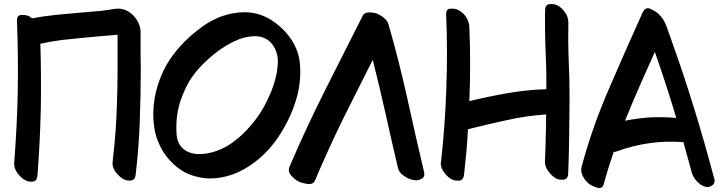

<svg xmlns="http://www.w3.org/2000/svg" viewBox="-20 -854 3550 945"><path d="M671.9 -652.3Q671.9 -668 671.9 -684.6Q672.9 -701.2 669.9 -715.8Q665 -741.2 647.5 -764.6Q630.9 -787.1 607.4 -799.8Q585.9 -811.5 561.5 -811.5Q552.7 -811.5 544.9 -810.5Q511.7 -804.7 479.5 -800.8Q451.2 -797.9 422.9 -795.9Q394.5 -793 365.2 -791Q308.6 -786.1 251 -780.3Q194.3 -774.4 137.7 -763.7Q134.8 -766.6 130.9 -768.6Q127.9 -770.5 125 -773.4Q109.4 -781.2 85.9 -780.3Q62.5 -779.3 63.5 -752.9Q70.3 -577.1 67.4 -402.3Q63.5 -226.6 49.8 -50.8Q49.8 -48.8 49.8 -46.9Q49.8 -24.4 65.4 -2.9Q82 20.5 102.5 32.2Q117.2 40 133.8 40Q136.7 40 140.6 40Q161.1 38.1 164.1 12.7Q176.8 -149.4 180.7 -313.5Q183.6 -476.6 178.7 -638.7Q231.4 -650.4 284.2 -657.2Q336.9 -663.1 389.6 -668Q419.9 -670.9 450.2 -673.8Q479.5 -675.8 509.8 -678.7Q521.5 -679.7 534.2 -680.7Q545.9 -682.6 558.6 -683.6Q558.6 -682.6 558.6 -680.7Q558.6 -679.7 558.6 -677.7Q558.6 -655.3 558.6 -632.8Q558.6 -610.4 558.6 -588.9Q558.6 -545.9 558.6 -502Q558.6 -459 557.6 -415Q555.7 -325.2 550.8 -235.4Q544.9 -146.5 534.2 -56.6Q531.2 -32.2 548.8 -7.8Q566.4 15.6 586.9 27.3Q604.5 37.1 625 34.2Q644.5 32.2 647.5 6.8Q663.1 -124 668 -255.9Q672.9 -388.7 672.9 -521.5Q672.9 -553.7 671.9 -586.9Q671.9 -619.1 671.9 -652.3Z M1336.9 -471.7Q1327.1 -432.6 1311.5 -395.5Q1294.9 -357.4 1277.3 -325.2Q1249 -275.4 1210.9 -232.4Q1173.8 -188.5 1127.9 -155.3Q1091.8 -127.9 1048.8 -112.3Q1004.9 -95.7 959 -95.7Q937.5 -95.7 916 -102.5Q894.5 -109.4 878.9 -124Q850.6 -151.4 848.6 -200.2Q846.7 -248 851.6 -284.2Q857.4 -329.1 873 -371.1Q888.7 -414.1 911.1 -453.1Q937.5 -496.1 974.6 -534.2Q1011.7 -571.3 1051.8 -601.6Q1089.8 -629.9 1134.8 -651.4Q1180.7 -673.8 1228.5 -675.8Q1282.2 -677.7 1313.5 -643.6Q1344.7 -609.4 1347.7 -556.6Q1347.7 -536.1 1344.7 -514.6Q1342.8 -494.1 1336.9 -471.7ZM1412.1 -662.1Q1374 -717.8 1314.5 -755.9Q1254.9 -793 1185.5 -793.9Q1072.3 -793 975.6 -722.7Q878.9 -653.3 817.4 -563.5Q779.3 -506.8 756.8 -435.5Q734.4 -364.3 734.4 -292Q734.4 -252.9 741.2 -214.8Q748 -177.7 764.6 -142.6Q790 -85.9 837.9 -43Q885.7 1 948.2 15.6Q982.4 24.4 1016.6 24.4Q1043 24.4 1068.4 19.5Q1128.9 8.8 1183.6 -22.5Q1283.2 -80.1 1350.6 -180.7Q1418 -282.2 1445.3 -391.6Q1458 -445.3 1458 -501Q1458 -515.6 1457 -530.3Q1453.1 -601.6 1412.1 -662.1Z M2067.4 -6.8Q2024.4 -188.5 1984.4 -371.1Q1944.3 -552.7 1892.6 -732.4Q1887.7 -752 1869.1 -766.6Q1850.6 -781.2 1832 -788.1Q1817.4 -793 1795.9 -793Q1795.9 -793 1794.9 -793Q1774.4 -793 1765.6 -777.3Q1672.9 -592.8 1579.1 -408.2Q1486.3 -223.6 1405.3 -34.2Q1401.4 -26.4 1401.4 -18.6Q1401.4 -3.9 1412.1 8.8Q1428.7 28.3 1447.3 38.1Q1460.9 45.9 1490.2 50.8Q1496.1 51.8 1501 51.8Q1522.5 52.7 1530.3 34.2Q1594.7 -117.2 1667 -265.6Q1740.2 -413.1 1814.5 -559.6Q1847.7 -427.7 1877.9 -293.9Q1907.2 -161.1 1938.5 -28.3Q1944.3 -2.9 1969.7 12.7Q1994.1 29.3 2016.6 32.2Q2037.1 36.1 2054.7 26.4Q2068.4 19.5 2068.4 3.9Q2068.4 -1 2067.4 -6.8Z M2777.3 -744.1Q2777.3 -769.5 2761.7 -792Q2746.1 -815.4 2724.6 -827.1Q2710.9 -834 2693.4 -834Q2689.5 -834 2686.5 -834Q2664.1 -832 2663.1 -806.6Q2661.1 -710 2665 -613.3Q2669.9 -515.6 2668.9 -418.9Q2668.9 -418 2668.9 -417Q2668.9 -416 2668.9 -415Q2572.3 -412.1 2478.5 -395.5Q2383.8 -378.9 2290 -356.4Q2293.9 -447.3 2293.9 -539.1Q2293.9 -629.9 2290 -720.7Q2289.1 -747.1 2274.4 -769.5Q2259.8 -792 2237.3 -803.7Q2222.7 -812.5 2199.2 -811.5Q2175.8 -811.5 2175.8 -785.2Q2183.6 -602.5 2176.8 -419.9Q2170.9 -237.3 2150.4 -55.7Q2149.4 -51.8 2149.4 -48.8Q2150.4 -27.3 2165 -6.8Q2181.6 16.6 2202.1 28.3Q2216.8 35.2 2233.4 35.2Q2236.3 35.2 2240.2 35.2Q2259.8 33.2 2263.7 7.8Q2269.5 -47.9 2275.4 -105.5Q2280.3 -162.1 2283.2 -217.8Q2378.9 -242.2 2474.6 -262.7Q2570.3 -284.2 2668 -291Q2668 -233.4 2666 -175.8Q2665 -118.2 2662.1 -60.5Q2661.1 -35.2 2677.7 -12.7Q2694.3 10.7 2714.8 23.4Q2731.4 32.2 2752.9 30.3Q2774.4 28.3 2776.4 2.9Q2780.3 -85.9 2781.2 -175.8Q2782.2 -265.6 2783.2 -355.5Q2783.2 -369.1 2783.2 -382.8Q2783.2 -466.8 2779.3 -549.8Q2775.4 -646.5 2777.3 -744.1Z M3056.6 -259.8Q3090.8 -345.7 3127.9 -429.7Q3165 -514.6 3203.1 -598.6Q3231.4 -517.6 3257.8 -436.5Q3284.2 -355.5 3308.6 -273.4Q3246.1 -279.3 3182.6 -276.4Q3119.1 -272.5 3056.6 -259.8ZM3495.1 24.4Q3449.2 -149.4 3396.5 -320.3Q3343.8 -492.2 3283.2 -660.2Q3271.5 -691.4 3259.8 -725.6Q3248 -759.8 3222.7 -784.2Q3209 -797.9 3182.6 -809.6Q3175.8 -813.5 3168.9 -813.5Q3153.3 -813.5 3143.6 -793.9Q3059.6 -608.4 2978.5 -419.9Q2896.5 -232.4 2842.8 -34.2Q2840.8 -25.4 2840.8 -16.6Q2840.8 -2 2848.6 12.7Q2860.4 36.1 2878.9 50.8Q2889.6 59.6 2917 69.3Q2924.8 71.3 2930.7 71.3Q2946.3 71.3 2951.2 53.7Q2961.9 13.7 2974.6 -27.3Q2987.3 -67.4 3001 -107.4Q3003.9 -106.4 3006.8 -106.4Q3009.8 -106.4 3013.7 -108.4Q3093.8 -137.7 3176.8 -149.4Q3259.8 -161.1 3343.8 -154.3Q3353.5 -119.1 3363.3 -83Q3373 -46.9 3382.8 -11.7Q3388.7 12.7 3406.2 34.2Q3423.8 55.7 3449.2 64.5Q3469.7 70.3 3485.4 58.6Q3497.1 49.8 3497.1 35.2Q3497.1 30.3 3495.1 24.4Z"/></svg>

Font: TroubleSide
Style: Comic
Weight: 400
Designer: Koroletov
Version: 1_5